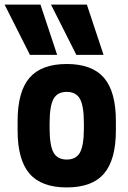

<svg xmlns="http://www.w3.org/2000/svg" viewBox="-42 -810 562 840"><path d="M89 -570 -22 -790H135L208 -570ZM292 -570 181 -790H338L411 -570ZM250 10Q139 10 87 -50.5Q35 -111 35 -240V-280Q35 -409 87 -469.5Q139 -530 250 -530Q361 -530 413 -469.5Q465 -409 465 -280V-240Q465 -111 413 -50.5Q361 10 250 10ZM250 -112Q291 -112 308 -143Q325 -174 325 -250V-270Q325 -346 308 -377Q291 -408 250 -408Q209 -408 192 -377Q175 -346 175 -270V-250Q175 -174 192 -143Q209 -112 250 -112Z"/></svg>

Font: M PLUS Code Latin
Style: Bold
Weight: 700
Designer: Coji Morishita
Foundry: UNDERFOREST DESIGN
Version: Version 1.002; ttfautohint (v1.8.3)